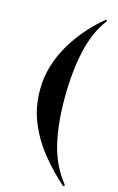

<svg xmlns="http://www.w3.org/2000/svg" viewBox="-147 -869 689 1117"><g transform="rotate(15 197.5 -310.0)"><path d="M355 190Q284 128 221 51.5Q158 -25 119 -117Q80 -209 80 -318Q80 -394 102 -465Q124 -536 162 -599Q200 -662 247.5 -715.5Q295 -769 346 -810L354 -804Q288 -720 259.5 -593Q231 -466 231 -308Q231 -150 259.5 -31.5Q288 87 364 183Z"/></g></svg>

Font: Literata 72pt
Style: Bold
Weight: 700
Designer: Latin by Veronika Burian and Jose Scaglione. Greek by Irene Vlachou. Cyrillic by Vera Evstafieva.
Foundry: TypeTogether
Version: Version 3.002